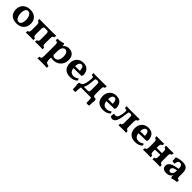

<svg xmlns="http://www.w3.org/2000/svg" viewBox="565 -2432 4641 4641"><g transform="rotate(45 2885.0 -111.5)"><path d="M283 9Q204 9 148 -19.5Q92 -48 63.5 -100.5Q35 -153 35 -224Q35 -301 68 -355.5Q101 -410 158.5 -438.5Q216 -467 287 -467Q369 -467 424.5 -437Q480 -407 508.5 -354.5Q537 -302 537 -233Q537 -160 506 -105.5Q475 -51 418 -21Q361 9 283 9ZM296 -54Q343 -54 366.5 -98.5Q390 -143 390 -210Q390 -274 374 -318Q358 -362 332 -384Q306 -406 275 -406Q228 -406 205 -362.5Q182 -319 182 -254Q182 -196 195.5 -150.5Q209 -105 235 -79.5Q261 -54 296 -54Z M601 3Q601 -17 602.5 -31.5Q604 -46 609 -58Q636 -58 648 -76.5Q660 -95 660 -145V-313Q660 -364 648 -382Q636 -400 609 -400Q604 -413 602.5 -427.5Q601 -442 601 -461Q616 -461 640 -460Q664 -459 704 -458.5Q744 -458 805 -458H966Q1031 -458 1071.5 -458.5Q1112 -459 1136.5 -460Q1161 -461 1175 -461Q1175 -442 1173.5 -427.5Q1172 -413 1167 -400Q1140 -400 1128 -382Q1116 -364 1116 -313V-145Q1116 -95 1128 -76.5Q1140 -58 1167 -58Q1172 -46 1173.5 -31.5Q1175 -17 1175 3Q1153 2 1118 1Q1083 0 1045 0Q1008 0 973 1Q938 2 915 3Q915 -17 916.5 -31.5Q918 -46 923 -58Q951 -58 962.5 -76.5Q974 -95 974 -145V-313Q974 -363 962.5 -381Q951 -399 923 -399H853Q825 -399 813.5 -381Q802 -363 802 -313V-145Q802 -95 813.5 -76.5Q825 -58 853 -58Q858 -46 859.5 -31.5Q861 -17 861 3Q839 2 803.5 1Q768 0 731 0Q694 0 658.5 1Q623 2 601 3Z M1242 245Q1242 224 1243.5 209.5Q1245 195 1248 184Q1275 182 1290 174Q1305 166 1310.5 144.5Q1316 123 1316 84V-296Q1316 -325 1311.5 -341.5Q1307 -358 1291.5 -366.5Q1276 -375 1243 -377Q1243 -392 1245.5 -406.5Q1248 -421 1255 -434Q1308 -434 1357.5 -444.5Q1407 -455 1430 -467Q1444 -462 1451.5 -449.5Q1459 -437 1459 -413Q1459 -398 1453.5 -380.5Q1448 -363 1438 -337L1459 -316V69Q1459 112 1468.5 136Q1478 160 1499.5 170.5Q1521 181 1558 184Q1563 196 1564 212Q1565 228 1565 245Q1548 244 1522.5 243.5Q1497 243 1468 242.5Q1439 242 1411 242Q1366 242 1318 242.5Q1270 243 1242 245ZM1532 9Q1509 9 1490 5.5Q1471 2 1448 -4V-97Q1465 -75 1485 -62.5Q1505 -50 1534 -50Q1552 -50 1573.5 -57.5Q1595 -65 1614.5 -84.5Q1634 -104 1646 -140.5Q1658 -177 1658 -234Q1658 -276 1647.5 -310.5Q1637 -345 1616 -365.5Q1595 -386 1563 -386Q1538 -386 1514 -369.5Q1490 -353 1474.5 -315.5Q1459 -278 1459 -216L1420 -318Q1436 -357 1450 -378.5Q1464 -400 1476 -411Q1487 -424 1506.5 -436.5Q1526 -449 1552 -458Q1578 -467 1608 -467Q1667 -467 1710.5 -445Q1754 -423 1779.5 -377.5Q1805 -332 1805 -260Q1805 -181 1770.5 -120Q1736 -59 1675 -25Q1614 9 1532 9Z M2114 9Q2030 9 1977 -22Q1924 -53 1899 -106.5Q1874 -160 1874 -226Q1874 -297 1902 -351Q1930 -405 1982.5 -436Q2035 -467 2105 -467Q2177 -467 2222.5 -439.5Q2268 -412 2290 -363.5Q2312 -315 2315 -254Q2308 -225 2290 -207Q2265 -207 2229 -206.5Q2193 -206 2151.5 -205.5Q2110 -205 2067.5 -203.5Q2025 -202 1987 -199V-265H2179Q2179 -332 2159.5 -368.5Q2140 -405 2103 -405Q2079 -405 2060 -389.5Q2041 -374 2030 -340.5Q2019 -307 2019 -253Q2019 -202 2032 -159Q2045 -116 2075.5 -91Q2106 -66 2159 -66Q2193 -66 2227 -79Q2261 -92 2285 -113Q2294 -108 2302 -93Q2310 -78 2310 -63Q2273 -26 2225 -8.5Q2177 9 2114 9Z M2392 0V-58H2474L2484 -61H2644Q2680 -61 2691.5 -75.5Q2703 -90 2703 -131V-322Q2703 -357 2699.5 -372Q2696 -387 2682 -393Q2674 -397 2663.5 -398.5Q2653 -400 2643 -400Q2633 -400 2621.5 -398.5Q2610 -397 2601 -394Q2592 -391 2588 -384.5Q2584 -378 2582.5 -363.5Q2581 -349 2578 -320Q2570 -215 2557.5 -154.5Q2545 -94 2518 -58H2391Q2432 -58 2457 -92Q2482 -126 2496 -185.5Q2510 -245 2514 -321Q2517 -353 2514 -369Q2511 -385 2498 -391Q2485 -397 2457 -400Q2452 -413 2450.5 -428Q2449 -443 2449 -461Q2480 -459 2532.5 -458.5Q2585 -458 2670 -458Q2741 -458 2786.5 -458.5Q2832 -459 2859.5 -459.5Q2887 -460 2904 -461Q2904 -442 2902.5 -427.5Q2901 -413 2896 -400Q2869 -400 2857 -382Q2845 -364 2845 -313V-145Q2845 -95 2857 -76.5Q2869 -58 2896 -58V0ZM2841 169Q2843 122 2838.5 70Q2834 18 2824 -31V-58H2928Q2946 -36 2946 -2Q2939 31 2936 75Q2933 119 2934 169Q2915 176 2889.5 176Q2864 176 2841 169ZM2467 169Q2445 176 2419.5 176Q2394 176 2374 169Q2375 119 2372 75Q2369 31 2362 -2Q2362 -36 2379 -58H2484V-31Q2475 18 2470.5 70Q2466 122 2467 169Z M3240 9Q3156 9 3103 -22Q3050 -53 3025 -106.5Q3000 -160 3000 -226Q3000 -297 3028 -351Q3056 -405 3108.5 -436Q3161 -467 3231 -467Q3303 -467 3348.5 -439.5Q3394 -412 3416 -363.5Q3438 -315 3441 -254Q3434 -225 3416 -207Q3391 -207 3355 -206.5Q3319 -206 3277.5 -205.5Q3236 -205 3193.5 -203.5Q3151 -202 3113 -199V-265H3305Q3305 -332 3285.5 -368.5Q3266 -405 3229 -405Q3205 -405 3186 -389.5Q3167 -374 3156 -340.5Q3145 -307 3145 -253Q3145 -202 3158 -159Q3171 -116 3201.5 -91Q3232 -66 3285 -66Q3319 -66 3353 -79Q3387 -92 3411 -113Q3420 -108 3428 -93Q3436 -78 3436 -63Q3399 -26 3351 -8.5Q3303 9 3240 9Z M3556 7Q3534 7 3516 -0.5Q3498 -8 3488 -17Q3484 -38 3487 -68Q3490 -98 3498 -117Q3509 -114 3523.5 -112Q3538 -110 3548 -110Q3582 -110 3603 -135.5Q3624 -161 3636 -209.5Q3648 -258 3654 -328Q3657 -359 3654.5 -373Q3652 -387 3637 -392Q3622 -397 3589 -400Q3584 -414 3582.5 -429Q3581 -444 3581 -461Q3611 -459 3663 -458.5Q3715 -458 3797 -458Q3866 -458 3911 -458.5Q3956 -459 3984 -459.5Q4012 -460 4029 -461Q4029 -442 4027.5 -427.5Q4026 -413 4021 -400Q3993 -400 3981.5 -382Q3970 -364 3970 -313V-145Q3970 -95 3981.5 -76.5Q3993 -58 4021 -58Q4026 -46 4027.5 -31.5Q4029 -17 4029 3Q4007 2 3971.5 1Q3936 0 3899 0Q3862 0 3827 1Q3792 2 3769 3Q3769 -17 3770.5 -31.5Q3772 -46 3777 -58Q3805 -58 3816.5 -76.5Q3828 -95 3828 -145V-323Q3828 -353 3824 -369.5Q3820 -386 3808.5 -392.5Q3797 -399 3770 -399Q3745 -399 3733.5 -393Q3722 -387 3718.5 -370Q3715 -353 3712 -322Q3704 -254 3693.5 -194.5Q3683 -135 3666 -89.5Q3649 -44 3622 -18.5Q3595 7 3556 7Z M4337 9Q4253 9 4200 -22Q4147 -53 4122 -106.5Q4097 -160 4097 -226Q4097 -297 4125 -351Q4153 -405 4205.5 -436Q4258 -467 4328 -467Q4400 -467 4445.5 -439.5Q4491 -412 4513 -363.5Q4535 -315 4538 -254Q4531 -225 4513 -207Q4488 -207 4452 -206.5Q4416 -206 4374.5 -205.5Q4333 -205 4290.5 -203.5Q4248 -202 4210 -199V-265H4402Q4402 -332 4382.5 -368.5Q4363 -405 4326 -405Q4302 -405 4283 -389.5Q4264 -374 4253 -340.5Q4242 -307 4242 -253Q4242 -202 4255 -159Q4268 -116 4298.5 -91Q4329 -66 4382 -66Q4416 -66 4450 -79Q4484 -92 4508 -113Q4517 -108 4525 -93Q4533 -78 4533 -63Q4496 -26 4448 -8.5Q4400 9 4337 9Z M4931 3Q4931 -17 4932.5 -31.5Q4934 -46 4939 -58Q4966 -58 4978 -76.5Q4990 -95 4990 -145V-313Q4990 -364 4978 -382Q4966 -400 4939 -400Q4934 -413 4932.5 -427.5Q4931 -442 4931 -461Q4952 -460 4986.5 -459Q5021 -458 5058 -458Q5096 -458 5132.5 -459Q5169 -460 5191 -461Q5191 -442 5189.5 -427.5Q5188 -413 5183 -400Q5154 -400 5141.5 -382Q5129 -364 5129 -313V-145Q5129 -95 5141.5 -76.5Q5154 -58 5183 -58Q5188 -46 5189.5 -31.5Q5191 -17 5191 3Q5169 2 5132.5 1Q5096 0 5058 0Q5021 0 4986.5 1Q4952 2 4931 3ZM4607 3Q4607 -17 4608.5 -31.5Q4610 -46 4615 -58Q4644 -58 4657 -76.5Q4670 -95 4670 -145V-313Q4670 -364 4657 -382Q4644 -400 4615 -400Q4610 -413 4608.5 -427.5Q4607 -442 4607 -461Q4630 -460 4666.5 -459Q4703 -458 4741 -458Q4777 -458 4811.5 -459Q4846 -460 4868 -461Q4868 -442 4866.5 -427.5Q4865 -413 4860 -400Q4832 -400 4820 -382Q4808 -364 4808 -313V-145Q4808 -95 4820 -76.5Q4832 -58 4860 -58Q4865 -46 4866.5 -31.5Q4868 -17 4868 3Q4846 2 4811.5 1Q4777 0 4741 0Q4703 0 4666.5 1Q4630 2 4607 3ZM4804 -200V-263H4995V-207Q4966 -207 4931.5 -206.5Q4897 -206 4863.5 -204.5Q4830 -203 4804 -200Z M5588 9Q5571 2 5564 -11.5Q5557 -25 5557 -49Q5557 -61 5559 -77.5Q5561 -94 5566 -109L5569 -112Q5562 -86 5549 -64.5Q5536 -43 5518 -29Q5498 -11 5469.5 -2Q5441 7 5402 7Q5335 7 5298 -22Q5261 -51 5261 -105Q5261 -143 5278.5 -170.5Q5296 -198 5326 -217Q5356 -236 5393 -248Q5430 -260 5468.5 -267Q5507 -274 5541 -279Q5541 -308 5539.5 -327.5Q5538 -347 5533.5 -360.5Q5529 -374 5519 -384Q5508 -398 5493.5 -403.5Q5479 -409 5463 -409Q5435 -409 5418.5 -392.5Q5402 -376 5394 -350Q5386 -324 5384 -297Q5360 -297 5339 -299Q5318 -301 5302 -307Q5304 -334 5303 -365Q5302 -396 5296 -427Q5338 -446 5392.5 -457Q5447 -468 5495 -468Q5552 -468 5587 -454.5Q5622 -441 5640 -423Q5661 -401 5672.5 -363.5Q5684 -326 5684 -256V-169Q5684 -137 5688 -119.5Q5692 -102 5704.5 -95Q5717 -88 5743 -87Q5745 -71 5743 -54.5Q5741 -38 5734 -24Q5698 -23 5659.5 -14.5Q5621 -6 5588 9ZM5452 -76Q5472 -76 5493 -89.5Q5514 -103 5527.5 -130Q5541 -157 5541 -199V-226Q5512 -221 5486.5 -214Q5461 -207 5442.5 -196.5Q5424 -186 5414 -170.5Q5404 -155 5404 -132Q5404 -102 5418.5 -89Q5433 -76 5452 -76Z"/></g></svg>

Font: Vollkorn
Style: Bold
Weight: 700
Designer: Friedrich Althausen
Foundry: Friedrich Althausen
Version: Version 5.000